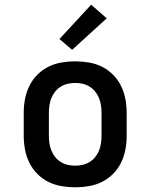

<svg xmlns="http://www.w3.org/2000/svg" viewBox="-20 -789 640 817"><path d="M300 8Q271 8 241.5 3Q212 -2 186 -15Q160 -28 139 -49Q118 -70 105 -96.5Q92 -123 86.5 -152Q81 -181 81 -210V-310Q81 -339 86.5 -368Q92 -397 105 -423.5Q118 -450 139 -471Q160 -492 186 -505Q212 -518 241.5 -523Q271 -528 300 -528Q329 -528 358.5 -523Q388 -518 414 -505Q440 -492 461 -471Q482 -450 495 -423.5Q508 -397 513.5 -368Q519 -339 519 -310V-210Q519 -181 513.5 -152Q508 -123 495 -96.5Q482 -70 461 -49Q440 -28 414 -15Q388 -2 358.5 3Q329 8 300 8ZM300 -84Q316 -84 331.5 -87.5Q347 -91 361 -99.5Q375 -108 385 -120.5Q395 -133 401 -147.5Q407 -162 409.5 -178Q412 -194 412 -210V-310Q412 -326 409.5 -342Q407 -358 401 -372.5Q395 -387 385 -399.5Q375 -412 361 -420.5Q347 -429 331.5 -432.5Q316 -436 300 -436Q284 -436 268.5 -432.5Q253 -429 239 -420.5Q225 -412 215 -399.5Q205 -387 199 -372.5Q193 -358 190.5 -342Q188 -326 188 -310V-210Q188 -194 190.5 -178Q193 -162 199 -147.5Q205 -133 215 -120.5Q225 -108 239 -99.5Q253 -91 268.5 -87.5Q284 -84 300 -84ZM287 -577 233 -623 368 -769 434 -711Z"/></svg>

Font: Iosevka Etoile Semibold
Style: Regular
Weight: 600
Designer: Belleve Invis
Foundry: Belleve Invis
Version: Version 22.1.2; ttfautohint (v1.8.4)